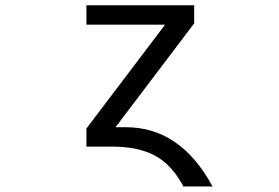

<svg xmlns="http://www.w3.org/2000/svg" viewBox="-20 -544 1040 715"><path d="M448.2 -70.3Q652.3 -70.3 771.5 150.4H663.1Q619.1 68.4 556.6 35.2Q494.1 2 397.5 2H301.8V-65.4L594.7 -452.1H301.8V-524.4H703.1V-457L410.2 -70.3Z"/></svg>

Font: Gen Shin Gothic Monospace Regular
Style: Regular
Weight: 400
Designer: [Source Han Sans]
Ryoko NISHIZUKA  (kana & ideographs); Paul D. Hunt (Latin, Greek & Cyrillic); Wenlong ZHANG  (bopomofo
Version: Version 1.002.20150607